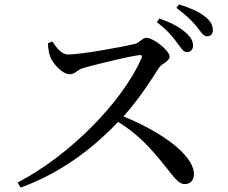

<svg xmlns="http://www.w3.org/2000/svg" viewBox="-20 -843 1040 874"><path d="M694 -742C738 -709 764 -679 784 -651C803 -626 814 -606 830 -606C847 -606 859 -617 859 -635C859 -654 850 -673 826 -694C799 -719 758 -740 706 -759ZM198 -646C199 -619 204 -596 210 -581C222 -553 264 -505 297 -505C323 -505 329 -525 361 -534C414 -549 550 -583 612 -592C623 -594 629 -591 624 -577C534 -375 295 -134 60 -12L74 11C280 -64 425 -191 518 -288C609 -232 665 -169 726 -94C773 -36 791 -5 822 -5C849 -5 863 -27 863 -49C863 -141 705 -247 542 -313C613 -392 671 -483 704 -535C717 -554 752 -564 752 -586C752 -612 679 -671 646 -671C629 -671 616 -649 594 -643C541 -630 350 -595 291 -595C257 -595 236 -629 218 -654ZM783 -807C830 -773 854 -747 874 -724C894 -698 905 -678 923 -678C939 -678 949 -688 949 -706C949 -728 939 -747 913 -768C888 -788 847 -807 795 -823Z"/></svg>

Font: Noto Serif CJK JP Medium
Style: Regular
Weight: 500
Designer: Ryoko NISHIZUKA 西塚涼子 (kana & ideographs); Frank Grießhammer (Latin, Greek & Cyrillic); Wenlong ZHANG 张文龙 (bopomofo); San
Foundry: Adobe Systems Incorporated
Version: Version 1.000;PS 1;hotconv 16.6.53;makeotf.lib2.5.65590